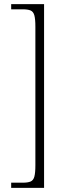

<svg xmlns="http://www.w3.org/2000/svg" viewBox="-20 -780 324 928"><path d="M34 128V103H90Q114 103 127.5 97.5Q141 92 146 74Q151 56 151 19V-651Q151 -688 146 -706Q141 -724 127.5 -729.5Q114 -735 90 -735H34V-760H193V128Z"/></svg>

Font: Noto Serif SemiCondensed ExtraLight
Style: Regular
Weight: 200
Width: 4
Designer: Monotype Design Team
Foundry: Monotype Imaging Inc.
Version: Version 2.014